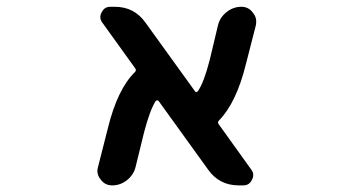

<svg xmlns="http://www.w3.org/2000/svg" viewBox="-20 -568 1040 569"><path d="M687.5 -18.6Q629.9 -18.6 596.7 -65.4L450.2 -268.6Q449.2 -270.5 446.3 -270.5Q443.4 -270.5 441.4 -268.6Q424.8 -243.2 407.2 -176.8L381.8 -73.2Q376 -49.8 356.4 -34.2Q336.9 -18.6 312.5 -18.6Q291 -18.6 278.3 -36.1Q268.6 -47.9 268.6 -61.5Q268.6 -67.4 270.5 -73.2L299.8 -188.5Q328.1 -303.7 379.9 -354.5Q384.8 -359.4 380.9 -365.2L283.2 -501Q277.3 -508.8 277.3 -517.6Q277.3 -524.4 281.2 -531.2Q289.1 -547.9 306.6 -547.9H320.3Q377.9 -547.9 411.1 -501L557.6 -297.9Q561.5 -292 566.4 -297.9Q584 -322.3 601.6 -390.6L626 -493.2Q631.8 -516.6 651.4 -532.2Q670.9 -547.9 695.3 -547.9Q716.8 -547.9 729.5 -530.3Q739.3 -518.6 739.3 -504.9Q739.3 -499 738.3 -493.2L709 -378.9Q680.7 -263.7 628.9 -210.9Q624 -206.1 627.9 -200.2L724.6 -65.4Q730.5 -57.6 730.5 -48.8Q730.5 -42 726.6 -35.2Q718.8 -18.6 701.2 -18.6Z"/></svg>

Font: Rounded Mgen+ 1mn medium
Style: Regular
Weight: 500
Designer: [Source Han Sans]
Ryoko NISHIZUKA  (kana & ideographs); Paul D. Hunt (Latin, Greek & Cyrillic); Wenlong ZHANG  (bopomofo
Version: Version 1.059.20150602